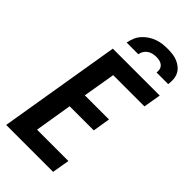

<svg xmlns="http://www.w3.org/2000/svg" viewBox="-292 -1023 1091 1091"><g transform="rotate(45 254.0 -477.5)"><path d="M9 0 131 -735H508L490 -630H239L206 -435H400L383 -330H189L152 -105H404L386 0ZM162 -815Q166 -836 174 -856Q182 -876 196.5 -893Q211 -910 230 -922.5Q249 -935 269.5 -942.5Q290 -950 311 -952.5Q332 -955 352 -955Q373 -955 393 -952.5Q413 -950 431 -942.5Q449 -935 464 -922.5Q479 -910 487.5 -893Q496 -876 497.5 -856Q499 -836 496 -815H402Q405 -829 401.5 -841.5Q398 -854 388.5 -862.5Q379 -871 366 -874Q353 -877 339 -877Q326 -877 312 -874Q298 -871 285.5 -862.5Q273 -854 265.5 -841.5Q258 -829 256 -815Z"/></g></svg>

Font: Iosevka SS04 Extrabold Oblique
Style: Regular
Weight: 800
Italic angle: -9°
Monospace: yes
Designer: Belleve Invis
Foundry: Belleve Invis
Version: Version 19.0.0; ttfautohint (v1.8.4)